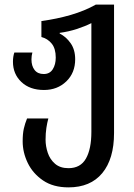

<svg xmlns="http://www.w3.org/2000/svg" viewBox="-20 -560 580 830"><path d="M276 250Q210 250 166 220Q122 190 100 144.5Q78 99 78 51Q78 18 83 -4Q88 -26 97 -48H189Q184 -30 180.5 -7Q177 16 177 44Q177 72 186.5 100.5Q196 129 218 148Q240 167 276 167Q328 167 351.5 125.5Q375 84 375 10V-460Q347 -446 311.5 -434.5Q276 -423 238 -418V-415Q266 -401 285.5 -373Q305 -345 305 -304Q305 -245 266.5 -208Q228 -171 170 -171Q109 -171 72.5 -205.5Q36 -240 36 -293Q36 -315 42 -333H120Q118 -326 117 -318.5Q116 -311 116 -303Q116 -275 129.5 -257.5Q143 -240 169 -240Q195 -240 208 -260.5Q221 -281 221 -311Q221 -350 203.5 -371.5Q186 -393 159 -400V-469Q226 -478 286 -495.5Q346 -513 394 -540H473V15Q473 127 422 188.5Q371 250 276 250Z"/></svg>

Font: Noto Sans Georgian Condensed Medium
Style: Regular
Weight: 500
Width: 3
Designer: Monotype Design Team, Akaki Razmadze
Foundry: Google LLC
Version: Version 2.005; ttfautohint (v1.8.4.7-5d5b)